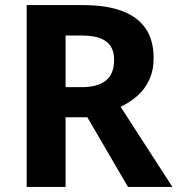

<svg xmlns="http://www.w3.org/2000/svg" viewBox="-20 -734 697 754"><path d="M304.4 -714Q398.3 -714 460 -690.6Q521.8 -667.2 552.5 -621.3Q583.3 -575.3 583.3 -506.1Q583.3 -457.7 566.2 -420.9Q549.2 -384.1 520.1 -358.2Q490.9 -332.4 453.7 -314.5L657 0H482.5L322.9 -273.6H237.6V0H84.8V-714ZM300.6 -594.5H237.6V-391.7H301.3Q362.1 -391.7 395.1 -417.1Q428.1 -442.4 428.1 -499.1Q428.1 -531.4 414.7 -552.4Q401.4 -573.4 373.2 -584Q344.9 -594.5 300.6 -594.5Z"/></svg>

Font: Noto Sans Meetei Mayek
Style: Regular
Weight: 400
Designer: Monotype Design Team and Neelakash Kshetrimayum
Foundry: Monotype Imaging Inc.
Version: Version 2.002